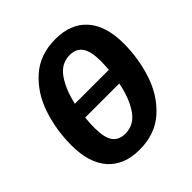

<svg xmlns="http://www.w3.org/2000/svg" viewBox="-194 -852 1012 1012"><g transform="rotate(-45 312.0 -346.5)"><path d="M611 -439Q611 -325 576 -221Q541 -117 465.5 -50Q390 17 274 17Q160 17 98 -52.5Q36 -122 36 -253Q36 -367 70.5 -471Q105 -575 181 -642.5Q257 -710 373 -710Q487 -710 549 -640Q611 -570 611 -439ZM204 -396H457Q460 -431 460 -459Q460 -531 437 -564Q414 -597 366 -597Q303 -597 263.5 -541Q224 -485 204 -396ZM445 -306H191Q187 -271 187 -233Q187 -160 210 -128Q233 -96 281 -96Q347 -96 387 -155Q427 -214 445 -306Z"/></g></svg>

Font: Fira Sans Condensed
Style: Bold Italic
Weight: 700
Width: 3
Italic angle: -8°
Designer: Carrois Corporate & Edenspiekermann AG
Foundry: Carrois Corporate GbR & Edenspiekermann AG
Version: Version 4.203